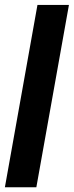

<svg xmlns="http://www.w3.org/2000/svg" viewBox="-29 -695 302 786"><path d="M-9 71.7 124.3 -674.7H253.2L119.8 71.7Z"/></svg>

Font: Bricolage Grotesque 96pt ExtraBold Condensed
Style: Regular
Weight: 800
Width: 3
Version: Version 1.001;gftools[0.9.33.dev8+g029e19f]